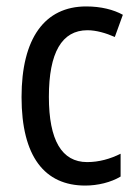

<svg xmlns="http://www.w3.org/2000/svg" viewBox="-20 -567 427 597"><path d="M245 10C284 10 325 0 355 -18V-89C323 -73 288 -63 251 -63C172 -63 132 -131 132 -266C132 -403 172 -473 252 -473C279 -473 310 -464 337 -452L362 -521C333 -537 294 -547 248 -547C119 -547 47 -448 47 -265C47 -80 119 10 245 10Z"/></svg>

Font: Noto Sans Lao Looped Condensed
Style: Regular
Weight: 400
Width: 3
Designer: Mark Frömberg, Ben Mitchell
Foundry: The Fontpad Ltd
Version: Version 1.003